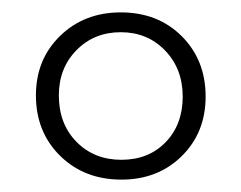

<svg xmlns="http://www.w3.org/2000/svg" viewBox="-20 -683 389 310"><path d="M176 -393Q116 -393 77 -431.5Q38 -470 38 -529Q38 -587 77 -625Q116 -663 175 -663Q235 -663 273.5 -624.5Q312 -586 312 -527Q312 -469 273.5 -431Q235 -393 176 -393ZM75 -529Q75 -483 103.5 -454Q132 -425 176 -425Q220 -425 247.5 -453.5Q275 -482 275 -527Q275 -572 246.5 -601.5Q218 -631 175 -631Q132 -631 103.5 -602Q75 -573 75 -529Z"/></svg>

Font: EauTestText Light
Style: Regular
Weight: 300
Designer: Christian Thalmann (Catharsis Fonts)
Version: Version 0.001;PS 000.001;hotconv 1.0.88;makeotf.lib2.5.64775